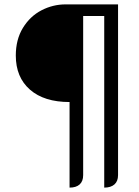

<svg xmlns="http://www.w3.org/2000/svg" viewBox="-20 -719 635 875"><path d="M297 -254Q181 -254 116.5 -310.5Q52 -367 52 -466Q52 -539 84.5 -592Q117 -645 169 -672Q221 -699 279 -699H518V79Q518 107 501.5 121.5Q485 136 455 136V-646H359V79Q359 107 343 121.5Q327 136 297 136Z"/></svg>

Font: K2D ExtraLight
Style: Regular
Weight: 275
Designer: Katatrad Aksorn Co.,Ltd.
Foundry: Cadson Demak Co.,Ltd.
Version: Version 1.000; ttfautohint (v1.6)